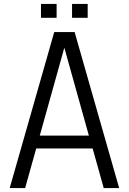

<svg xmlns="http://www.w3.org/2000/svg" viewBox="-20 -950 651 970"><path d="M254 -788H357L582 0H504L448 -200H163L107 0H29ZM305 -709 181 -265H429ZM266 -930V-860H187V-930ZM423 -930V-860H344V-930Z"/></svg>

Font: Cooper Hewitt
Style: Book
Weight: 705
Designer: Village Type and Design LLC
Foundry: Cooper Hewitt Smithsonian Design Museum
Version: 1.000; ttfautohint (v1.8.1)